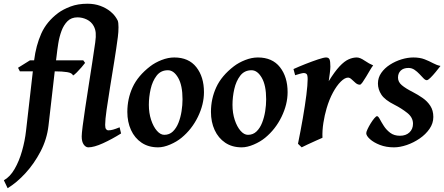

<svg xmlns="http://www.w3.org/2000/svg" viewBox="-62 -762 2357 1019"><path d="M580.6 -53.7Q532.2 -23.4 484.6 -1.7Q437 20 406.7 20Q393.1 20 382.3 5.1Q371.6 -9.8 371.6 -38.1Q371.6 -52.2 376.7 -92.8Q381.8 -133.3 390.4 -189.7Q398.9 -246.1 408.7 -308.8Q418.5 -371.6 427.7 -430.9Q437 -490.2 443.4 -536.6Q447.8 -567.9 446 -587.6Q444.3 -607.4 435.1 -624Q422.9 -646.5 399.2 -658.2Q375.5 -669.9 349.1 -669.9Q316.9 -669.9 296.6 -649.9Q276.4 -629.9 264.6 -598.4Q252.9 -566.9 247.3 -531.5Q241.7 -496.1 238.3 -464.8L235.4 -441.9H379.9L389.6 -428.2Q383.3 -419.4 370.6 -404.8Q357.9 -390.1 345.2 -377.4Q332.5 -364.7 325.7 -361.3Q320.8 -375 294.4 -379.2Q268.1 -383.3 231.4 -383.3H228.5L195.3 -94.2Q187 -22.9 153.3 41.7Q119.6 106.4 73.2 157Q26.9 207.5 -21.5 236.8L-41.5 194.8Q-8.8 176.8 15.4 135Q39.6 93.3 54.9 39.3Q70.3 -14.6 76.2 -67.9L112.3 -383.3H43.5L33.7 -402.3L97.2 -441.9H119.1Q128.9 -520.5 157 -583.7Q185.1 -647 247.1 -693.4Q272.9 -712.4 312 -727.3Q351.1 -742.2 402.3 -742.2Q439.5 -742.2 470.2 -731Q501 -719.7 523.9 -701.2Q539.1 -688.5 547.9 -676.8Q556.6 -665 562.5 -653.3Q566.9 -643.1 566.9 -617.7Q566.9 -592.3 563.5 -565.9Q555.7 -505.9 544.4 -436.3Q533.2 -366.7 522.2 -299.6Q511.2 -232.4 503.7 -179.2Q496.1 -126 496.1 -99.1Q496.1 -82.5 501 -76.4Q505.9 -70.3 513.2 -70.3Q524.9 -70.3 538.1 -74Q551.3 -77.6 572.8 -86.4Z M1020.5 -272.9Q1020.5 -208 988.3 -141.8Q956.1 -75.7 901.4 -30.8Q876 -9.8 841.1 5.1Q806.2 20 776.9 20Q726.1 20 689.5 -4.6Q652.8 -29.3 633.3 -72Q613.8 -114.7 613.8 -168Q613.8 -237.8 641.8 -298.8Q669.9 -359.9 735.4 -410.2Q760.7 -429.7 795.4 -443.4Q830.1 -457 862.8 -457Q939.5 -457 980 -405.5Q1020.5 -354 1020.5 -272.9ZM906.7 -234.9Q906.7 -309.1 883.5 -349.1Q860.4 -389.2 829.1 -389.2Q791.5 -389.2 769.3 -360.4Q747.1 -331.5 737.5 -289.3Q728 -247.1 728 -205.6Q728 -162.1 740 -125.7Q752 -89.4 770.8 -67.9Q789.6 -46.4 810.1 -46.4Q836.9 -46.4 855.5 -64.2Q874 -82 885.3 -110.6Q896.5 -139.2 901.6 -171.9Q906.7 -204.6 906.7 -234.9Z M1464.4 -272.9Q1464.4 -208 1432.1 -141.8Q1399.9 -75.7 1345.2 -30.8Q1319.8 -9.8 1284.9 5.1Q1250 20 1220.7 20Q1169.9 20 1133.3 -4.6Q1096.7 -29.3 1077.1 -72Q1057.6 -114.7 1057.6 -168Q1057.6 -237.8 1085.7 -298.8Q1113.8 -359.9 1179.2 -410.2Q1204.6 -429.7 1239.3 -443.4Q1273.9 -457 1306.6 -457Q1383.3 -457 1423.8 -405.5Q1464.4 -354 1464.4 -272.9ZM1350.6 -234.9Q1350.6 -309.1 1327.4 -349.1Q1304.2 -389.2 1272.9 -389.2Q1235.4 -389.2 1213.1 -360.4Q1190.9 -331.5 1181.4 -289.3Q1171.9 -247.1 1171.9 -205.6Q1171.9 -162.1 1183.8 -125.7Q1195.8 -89.4 1214.6 -67.9Q1233.4 -46.4 1253.9 -46.4Q1280.8 -46.4 1299.3 -64.2Q1317.9 -82 1329.1 -110.6Q1340.3 -139.2 1345.5 -171.9Q1350.6 -204.6 1350.6 -234.9Z M1918.5 -415Q1912.1 -407.2 1902.3 -390.6Q1892.6 -374 1881.8 -356Q1871.1 -337.9 1862.1 -325.2Q1853 -312.5 1848.1 -312.5Q1835.9 -312.5 1825.2 -321.8Q1814.5 -331.1 1804.4 -340.6Q1794.4 -350.1 1785.2 -350.1Q1768.1 -350.1 1746.6 -328.9Q1725.1 -307.6 1705.1 -270.8Q1685.1 -233.9 1671.4 -187Q1660.6 -150.4 1654.3 -109.9Q1647.9 -69.3 1649.4 -30.8Q1639.2 -26.4 1615.7 -15.9Q1592.3 -5.4 1569.8 5.1Q1547.4 15.6 1539.1 20L1519.5 1Q1533.7 -68.4 1545.4 -136Q1557.1 -203.6 1564 -258.1Q1570.8 -312.5 1570.8 -341.8Q1570.8 -364.3 1564.9 -369.4Q1559.1 -374.5 1550.8 -374.5Q1543.9 -374.5 1527.8 -369.9Q1511.7 -365.2 1504.4 -362.8L1495.6 -395.5Q1523.4 -408.2 1559.3 -422.4Q1595.2 -436.5 1626 -446.8Q1656.7 -457 1668.5 -457Q1682.1 -457 1686.8 -447Q1691.4 -437 1691.4 -408.2Q1691.4 -397.9 1688.5 -373.8Q1685.5 -349.6 1682.6 -331.1Q1714.4 -382.3 1740 -409.7Q1765.6 -437 1788.1 -447Q1810.5 -457 1831.5 -457Q1848.6 -457 1872.8 -440.4Q1897 -423.8 1918.5 -415Z M2275.9 -412.1Q2264.6 -397.5 2250 -379.6Q2235.4 -361.8 2222.4 -349.1Q2209.5 -336.4 2203.1 -336.4Q2195.3 -336.4 2185.8 -346.2Q2176.3 -356 2164.3 -368.9Q2152.3 -381.8 2137.9 -391.6Q2123.5 -401.4 2106 -401.4Q2079.1 -401.4 2064.7 -387.2Q2050.3 -373 2050.3 -350.1Q2050.3 -327.1 2070.3 -310.1Q2090.3 -293 2129.9 -272.9Q2156.2 -259.3 2181.2 -241.9Q2206.1 -224.6 2221.9 -200.2Q2237.8 -175.8 2237.8 -141.1Q2237.8 -107.4 2217.5 -78.1Q2197.3 -48.8 2165.3 -26.9Q2133.3 -4.9 2096.9 7.6Q2060.5 20 2028.8 20Q1987.3 20 1954.1 7.1Q1920.9 -5.9 1901.4 -23.7Q1881.8 -41.5 1881.8 -55.2Q1881.8 -62 1888.7 -76.7Q1895.5 -91.3 1905.3 -107.2Q1915 -123 1924.6 -134.3Q1934.1 -145.5 1939 -145.5Q1945.3 -145.5 1953.6 -129.9Q1961.9 -114.3 1975.1 -93.5Q1988.3 -72.8 2009 -57.1Q2029.8 -41.5 2060.5 -41.5Q2092.3 -41.5 2111.1 -59.3Q2129.9 -77.1 2129.9 -105.5Q2129.9 -138.7 2099.4 -162.8Q2068.8 -187 2032.2 -205.6Q1980.5 -231.4 1962.2 -259.5Q1943.8 -287.6 1943.8 -318.8Q1943.8 -349.6 1961.4 -375Q1979 -400.4 2007.6 -418.7Q2036.1 -437 2068.8 -447Q2101.6 -457 2131.8 -457Q2166.5 -457 2191.4 -447.3Q2216.3 -437.5 2236.1 -426.8Q2255.9 -416 2275.9 -412.1Z"/></svg>

Font: Gentium Plus
Style: Bold Italic
Weight: 700
Italic angle: -8°
Designer: Victor Gaultney, Annie Olsen, Iska Routamaa, Becca Hirsbrunner
Foundry: SIL International
Version: Version 6.101